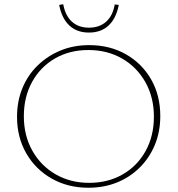

<svg xmlns="http://www.w3.org/2000/svg" viewBox="-20 -876 834 902"><path d="M395 6Q299 6 223 -37Q147 -80 103.5 -155.5Q60 -231 60 -327Q60 -401 85.5 -462.5Q111 -524 157.5 -569Q204 -614 265 -639Q326 -664 399 -664Q496 -664 571.5 -621Q647 -578 690 -503Q733 -428 733 -331Q733 -257 707.5 -195.5Q682 -134 636 -88.5Q590 -43 529 -18.5Q468 6 395 6ZM399 -17Q487 -17 556 -56.5Q625 -96 664 -166.5Q703 -237 703 -328Q703 -419 663 -490Q623 -561 553.5 -601Q484 -641 395 -641Q307 -641 238.5 -601.5Q170 -562 131 -491.5Q92 -421 92 -330Q92 -239 132 -168Q172 -97 241.5 -57Q311 -17 399 -17ZM398 -723Q341 -723 305.5 -756.5Q270 -790 258 -853L277 -856Q287 -802 318 -774Q349 -746 398 -746Q447 -746 478.5 -774Q510 -802 519 -855L538 -853Q526 -790 490.5 -756.5Q455 -723 398 -723Z"/></svg>

Font: Ysabeau Office Thin
Style: Regular
Weight: 250
Designer: Christian Thalmann (Catharsis Fonts)
Version: Version 2.001;gftools[0.9.30]; featfreeze: tnum,lnum,ss02